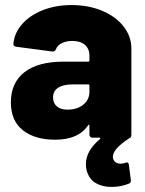

<svg xmlns="http://www.w3.org/2000/svg" viewBox="-20 -545 574 760"><path d="M492 2Q418 50 428 84Q431 93 439 98Q447 103 457 103Q466 103 475 100Q479 98 482 98Q489 98 490 107L498 168V171Q498 179 490 182Q458 195 421 195Q386 195 359.5 180Q333 165 323 130Q320 118 320 105Q320 52 375 6Q378 4 377 2Q376 0 373 0H346Q341 0 337.5 -3.5Q334 -7 334 -12V-47Q334 -51 332 -51.5Q330 -52 328 -48Q290 8 198 8Q118 8 70.5 -29.5Q23 -67 23 -140Q23 -217 76.5 -259Q130 -301 232 -301H329Q334 -301 334 -306V-325Q334 -352 316 -367.5Q298 -383 266 -383Q242 -383 224.5 -374Q207 -365 202 -351Q197 -340 188 -341L44 -360Q32 -362 33 -372Q37 -415 68 -450Q99 -485 150 -505Q201 -525 263 -525Q330 -525 384 -502.5Q438 -480 469 -440.5Q500 -401 500 -353V-12Q500 -6 498 -2Q497 -1 495 0Q493 1 492 2ZM334 -182V-206Q334 -211 329 -211H269Q231 -211 210.5 -198Q190 -185 190 -159Q190 -137 205 -124Q220 -111 247 -111Q285 -111 309.5 -130.5Q334 -150 334 -182Z"/></svg>

Font: BARLOWEXTRABOLD
Style: Regular
Weight: 800
Designer: Jeremy Tribby
Foundry: Tribby Type
Version: Version 1.422